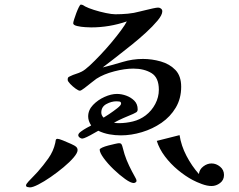

<svg xmlns="http://www.w3.org/2000/svg" viewBox="-20 -783 1040 834"><path d="M506 -333Q506 -341 498.5 -342Q491 -343 486 -343Q464 -343 442 -331Q420 -319 420 -294Q420 -282 430 -272Q437 -276 455 -288Q473 -300 489.5 -313Q506 -326 506 -333ZM317 -131Q317 -119 300 -99Q283 -79 256 -56.5Q229 -34 200 -14Q171 6 146.5 18.5Q122 31 110 31Q106 31 99.5 29.5Q93 28 93 22Q93 17 104 5Q115 -7 127.5 -19.5Q140 -32 144 -37Q168 -64 190 -95Q212 -126 220 -162Q221 -167 222 -173.5Q223 -180 230 -180Q236 -180 253.5 -173Q271 -166 288.5 -158Q306 -150 310 -146Q317 -140 317 -131ZM573 3Q573 7 568.5 9.5Q564 12 561 12Q548 12 523.5 -5.5Q499 -23 473.5 -47.5Q448 -72 430.5 -96Q413 -120 413 -133Q413 -137 424 -142Q435 -147 450.5 -151Q466 -155 479.5 -158Q493 -161 497 -161Q504 -161 506.5 -158Q509 -155 511 -149Q514 -140 516 -131Q518 -122 521 -113Q529 -88 541 -63Q553 -38 566 -15Q568 -11 570.5 -6.5Q573 -2 573 3ZM953 -23Q953 -1 936 12Q919 25 899 25Q880 25 857 16.5Q834 8 817 -1Q785 -18 753 -44.5Q721 -71 696.5 -103.5Q672 -136 661 -171L760 -196Q767 -150 790 -106Q813 -62 844 -27Q846 -47 863 -60Q880 -73 899 -73Q919 -73 936 -59Q953 -45 953 -23ZM767 -406Q767 -355 743.5 -315.5Q720 -276 681.5 -249.5Q643 -223 596.5 -209Q550 -195 505 -195Q480 -195 455 -199.5Q430 -204 407 -215Q401 -212 386.5 -203.5Q372 -195 357.5 -188Q343 -181 337 -181Q332 -181 326 -185.5Q320 -190 320 -196Q320 -203 331.5 -211.5Q343 -220 356.5 -227.5Q370 -235 376 -238Q363 -258 363 -277Q363 -305 384 -327Q405 -349 434 -362Q463 -375 488 -375Q508 -375 528.5 -367.5Q549 -360 563.5 -345.5Q578 -331 578 -308Q578 -299 571.5 -295Q565 -291 558 -288Q536 -279 515.5 -270Q495 -261 475 -250Q480 -249 485.5 -248.5Q491 -248 496 -248Q527 -248 557.5 -255.5Q588 -263 613 -282Q639 -302 654.5 -331.5Q670 -361 670 -393Q670 -446 638 -465.5Q606 -485 559 -485Q522 -485 476 -473Q430 -461 399 -441Q393 -437 377.5 -424.5Q362 -412 347 -400.5Q332 -389 327 -389Q321 -389 308.5 -398Q296 -407 285 -418.5Q274 -430 274 -436Q274 -444 276 -446.5Q278 -449 285 -452Q297 -458 310 -462Q323 -466 335 -472Q349 -479 370.5 -499Q392 -519 417 -545.5Q442 -572 465 -599.5Q488 -627 506 -651.5Q524 -676 531 -690Q455 -664 376 -664Q370 -664 351 -665Q332 -666 315 -670Q298 -674 298 -682Q298 -686 302 -699Q306 -712 311.5 -726.5Q317 -741 322.5 -752Q328 -763 331 -763Q336 -763 341 -760.5Q346 -758 350 -755Q363 -748 388 -740Q413 -732 439.5 -726.5Q466 -721 481 -721Q508 -721 535 -723.5Q562 -726 587 -733Q596 -735 612 -739Q628 -743 644 -746.5Q660 -750 667 -750Q674 -750 679.5 -745.5Q685 -741 685 -734Q685 -718 664 -693Q643 -668 613.5 -641Q584 -614 556.5 -592Q529 -570 515 -559Q493 -542 471 -524.5Q449 -507 426 -490Q470 -501 513 -514Q556 -527 601 -527Q640 -527 678.5 -516Q717 -505 742 -479Q767 -453 767 -406Z"/></svg>

Font: Kaisei Decol Medium
Style: Regular
Weight: 500
Designer: Font-Kai, 金井和夫
Foundry: KAZUO KANAI
Version: Version 5.003